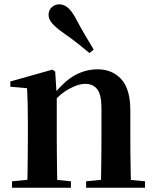

<svg xmlns="http://www.w3.org/2000/svg" viewBox="-20 -875 725 895"><path d="M36 0V-29.9L141.6 -40.2H204.7L310.6 -29.9V0ZM106.2 0Q107.9 -25.5 108.4 -67.4Q108.9 -109.4 109.4 -154.8Q109.9 -200.3 109.9 -234.8V-310.2Q109.9 -360 109 -393.7Q108.2 -427.5 106.2 -463.8L28.1 -470.7V-495.2L224.2 -550.4L237.2 -541.7L244.6 -428V-425.6V-234.8Q244.6 -200.3 245.1 -154.8Q245.6 -109.4 246.1 -67.4Q246.6 -25.5 247.6 0ZM381.3 0V-29.9L485.2 -40.2H547.8L655.9 -29.9V0ZM450 0Q451 -25.5 451.5 -66.9Q452 -108.4 452.5 -153.8Q453 -199.3 453 -234.8V-369.8Q453 -433.2 433.6 -458.7Q414.2 -484.2 376.2 -484.2Q345.6 -484.2 301.8 -460.5Q258.1 -436.8 212.5 -383.3L207.6 -425.7H222.9Q279.1 -497.3 329.7 -524.6Q380.3 -551.9 434.5 -551.9Q503.6 -551.9 545.5 -505.8Q587.5 -459.6 587.5 -360.5V-234.8Q587.5 -199.3 588 -153.8Q588.5 -108.4 589.3 -66.9Q590.2 -25.5 591.2 0ZM416.9 -643.7 397 -627.8Q370.8 -649.6 341.9 -672.6Q313 -695.5 269.4 -725.9Q239.1 -747.6 222.7 -766.9Q206.4 -786.2 206.4 -805.7Q206.4 -828.4 221.6 -841.6Q236.8 -854.8 255.1 -854.8Q277 -854.8 294.4 -840.9Q311.9 -826.9 329.8 -795.4Q357.2 -743.9 377.8 -709.2Q398.5 -674.4 416.9 -643.7Z"/></svg>

Font: Noto Serif KR ExtraLight
Style: Regular
Weight: 200
Designer: Ryoko NISHIZUKA 西塚涼子 (kana & ideographs); Frank Grießhammer (Latin, Greek & Cyrillic); Wenlong ZHANG 张文龙 (bopomofo); San
Foundry: Adobe
Version: Version 2.002-H1;hotconv 1.1.0;makeotfexe 2.6.0